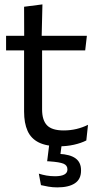

<svg xmlns="http://www.w3.org/2000/svg" viewBox="-20 -640 436 853"><path d="M243.5 10Q187 10 152.5 -7Q118 -24 102.5 -58.5Q87 -93 87 -144.5V-452.5H167V-154Q167 -106 189 -83.2Q211 -60.5 263 -60.5Q292.5 -60.5 319.8 -67Q347 -73.5 371 -85.5L363.5 -16Q340 -4 308.5 3Q277 10 243.5 10ZM7 -416V-481H366L358.5 -416ZM87.5 -473 87 -610 168.5 -620.5 165 -473ZM255.5 -8.5 245.5 67.5 211 43.5Q218 43.5 226.2 43.2Q234.5 43 242.5 43.5Q292 46 316 63.8Q340 81.5 340 116V118.5Q340 156 312.8 174.2Q285.5 192.5 234.5 192.5Q214 192.5 195 189.2Q176 186 162 182.5L152.5 131.5Q168 136.5 186.2 139.8Q204.5 143 224.5 143Q251.5 143 265.5 135.5Q279.5 128 279.5 113.5V112Q279.5 94.5 262 87.2Q244.5 80 201 77Q196.5 76.5 193.8 76.5Q191 76.5 189.5 76.5L200 -8.5Z"/></svg>

Font: Anek Latin
Style: Regular
Weight: 400
Designer: Yesha Goshar
Foundry: Ek Type
Version: Version 1.003